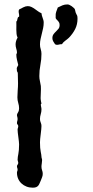

<svg xmlns="http://www.w3.org/2000/svg" viewBox="-20 -828 429 884"><path d="M181.2 -724.1Q181.2 -710.9 178.5 -698.2Q175.8 -685.5 172.6 -673.1Q169.4 -660.6 166.7 -648.2Q164.1 -635.7 164.1 -623Q164.1 -611.8 167.5 -601.6Q170.9 -591.3 170.9 -580.1Q170.9 -554.2 166 -529.1Q161.1 -503.9 161.1 -478Q161.1 -465.8 163.8 -454.6Q166.5 -443.4 168 -432.1Q168.9 -418 168 -404.1Q167 -390.1 167 -376Q167 -373.5 167.5 -369.6Q168 -365.7 168.7 -361.6Q169.4 -357.4 170.2 -354.5Q170.9 -351.6 170.9 -351.1L168 -348.1Q168 -341.8 169.4 -335.9Q170.9 -330.1 170.9 -324.2Q170.9 -313 167.5 -302Q164.1 -291 164.1 -279.8Q164.1 -271.5 167.5 -263.9Q170.9 -256.3 170.9 -248Q170.9 -242.2 169.9 -231.9Q168.9 -221.7 167.5 -210.4Q166 -199.2 165 -189Q164.1 -178.7 164.1 -172.9Q164.1 -158.2 165 -147.7Q166 -137.2 167.5 -129.4Q168.9 -121.6 169.9 -116.5Q170.9 -111.3 170.9 -106.9Q170.9 -102.5 172.4 -98.6Q173.8 -94.7 173.8 -90.8Q173.8 -83.5 172.4 -75.4Q170.9 -67.4 170.9 -60.1Q170.9 -51.8 173.8 -43.9Q176.8 -36.1 176.8 -27.8Q176.8 -19.5 173.8 -12Q170.9 -4.4 168 2.9Q164.6 10.3 162.1 16.4Q159.7 22.5 156 26.9Q152.3 31.2 146.5 33.7Q140.6 36.1 130.9 36.1Q115.2 36.1 102.1 31Q88.9 25.9 79.1 16.8Q69.3 7.8 63.7 -4.9Q58.1 -17.6 58.1 -33.2Q58.1 -37.1 59.6 -40Q61 -43 61 -46.9Q61 -50.8 59.6 -54.4Q58.1 -58.1 58.1 -62Q58.1 -66.4 61 -69.8Q64 -73.2 64 -78.1Q64 -82 62.5 -85.4Q61 -88.9 61 -91.8Q61 -99.1 62 -105.5Q63 -111.8 64.5 -119.6Q65.9 -127.4 66.9 -137.7Q67.9 -147.9 67.9 -163.1Q67.9 -168 66.9 -177.2Q65.9 -186.5 64.5 -196.8Q63 -207 62 -216.6Q61 -226.1 61 -231Q61 -234.9 62.5 -238.8Q64 -242.7 64 -247.1Q64 -251.5 61 -254.4Q58.1 -257.3 58.1 -261.2Q58.1 -266.6 59.6 -271Q61 -275.4 61 -279.8Q61 -285.2 59.6 -289.8Q58.1 -294.4 58.1 -298.8Q58.1 -302.7 63 -310.5Q67.9 -318.4 67.9 -329.1Q67.9 -341.8 64 -354Q60.1 -366.2 60.1 -379.9Q60.1 -395.5 61.5 -411.9Q63 -428.2 63 -443.8Q63 -455.1 62.5 -466.6Q62 -478 62 -490.2Q62 -494.6 59.3 -498Q56.6 -501.5 58.1 -505.9Q57.1 -507.8 57.1 -512.2Q57.1 -516.6 59.8 -520.5Q62.5 -524.4 64 -528.8Q61.5 -538.6 58.3 -552Q55.2 -565.4 55.2 -576.2Q55.2 -578.6 56.6 -580.8Q58.1 -583 58.1 -586.9Q58.1 -593.8 54.9 -603.8Q51.8 -613.8 51.8 -623Q51.8 -639.2 61 -654.8Q57.1 -662.6 56.2 -671.9Q55.2 -681.2 55.2 -691.2Q55.2 -701.2 55.4 -710.7Q55.7 -720.2 55.2 -729Q58.1 -730.5 58.8 -733.9Q59.6 -737.3 60.3 -741Q61 -744.6 62.5 -747.6Q64 -750.5 67.9 -751Q68.8 -757.8 67.4 -763.9Q65.9 -770 65.9 -775.9Q65.9 -778.3 66.4 -780Q66.9 -781.7 67.9 -784.2Q76.2 -788.6 87.2 -794.2Q98.1 -799.8 107.9 -799.8Q116.7 -799.8 124.8 -795.9Q132.8 -792 140.6 -786.4Q148.4 -780.8 156 -775.4Q163.6 -770 170.9 -767.1Q171.4 -761.2 172.9 -756.1Q174.3 -751 176.3 -745.8Q178.2 -740.7 179.7 -735.4Q181.2 -730 181.2 -724.1ZM336.9 -741.7Q336.9 -715.8 326.2 -694.3Q315.4 -672.9 297.4 -654.3Q289.6 -647 280.3 -640.4Q271 -633.8 265.1 -624.5H262.2Q256.8 -624.5 252.2 -623Q247.6 -621.6 242.2 -621.6Q237.8 -621.6 233.4 -624.5Q229.5 -630.4 225.3 -637.2Q221.2 -644 221.2 -652.3Q221.2 -663.1 226.3 -670.2Q231.4 -677.2 237.8 -683.1Q244.1 -689 249.3 -695.6Q254.4 -702.1 254.4 -712.4Q254.4 -719.7 252.4 -723.6Q250.5 -727.5 247.8 -730.7Q245.1 -733.9 241.9 -736.8Q238.8 -739.7 236.3 -744.6V-752.4Q235.4 -764.6 238.8 -773.7Q242.2 -782.7 246.1 -793.5Q258.3 -799.3 267.8 -803.5Q277.3 -807.6 291 -807.6Q294.9 -807.6 299.8 -805.4Q304.7 -803.2 309.3 -800Q314 -796.9 317.9 -793.2Q321.8 -789.6 324.2 -786.6Q325.7 -783.7 326.7 -777.6Q327.6 -771.5 329.1 -768.6Q331.1 -763.7 332.5 -761.2Q334 -758.8 335 -756.6Q335.9 -754.4 336.4 -751.2Q336.9 -748 336.9 -741.7Z"/></svg>

Font: Margarine
Style: Regular
Weight: 400
Designer: Astigmatic (AOETI)
Foundry: Astigmatic (AOETI)
Version: Version 1.000